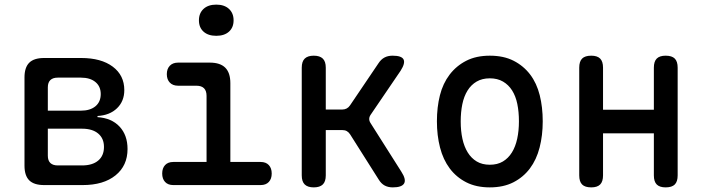

<svg xmlns="http://www.w3.org/2000/svg" viewBox="-20 -801 3040 831"><path d="M171 0Q127 0 106.5 -20.5Q86 -41 86 -84V-466Q86 -509 106.5 -529.5Q127 -550 171 -550H331Q418 -550 468 -512.5Q518 -475 518 -411Q518 -363 486.5 -332.5Q455 -302 402 -299V-294Q463 -290 497.5 -253Q532 -216 532 -156Q532 -84 480 -42Q428 0 338 0ZM187 -244V-127Q187 -106 198 -95.5Q209 -85 230 -85H335Q380 -85 405 -106Q430 -127 430 -165Q430 -202 405 -223Q380 -244 335 -244ZM230 -465Q209 -465 198 -454.5Q187 -444 187 -423V-322H330Q370 -322 393 -341Q416 -360 416 -394Q416 -427 393 -446Q370 -465 330 -465Z M1108 -100Q1131 -100 1143.5 -86.5Q1156 -73 1156 -50Q1156 -27 1143.5 -13.5Q1131 0 1108 0H730Q707 0 694.5 -13.5Q682 -27 682 -50Q682 -73 694.5 -86.5Q707 -100 730 -100H874V-386Q874 -408 863 -419Q852 -430 830 -430H751Q728 -430 715 -443.5Q702 -457 702 -480Q702 -503 715 -516.5Q728 -530 751 -530H888Q933 -530 955 -508Q977 -486 977 -441V-100ZM916 -646Q881 -646 861 -664Q841 -682 841 -713Q841 -744 861 -762.5Q881 -781 916 -781Q951 -781 971 -762.5Q991 -744 991 -713Q991 -682 971 -664Q951 -646 916 -646Z M1338 10Q1312 10 1299 -2.5Q1286 -15 1286 -42V-508Q1286 -535 1299 -547.5Q1312 -560 1338 -560Q1364 -560 1377 -547.5Q1390 -535 1390 -508V-327H1462Q1472 -327 1480.5 -331.5Q1489 -336 1495 -345L1618 -527Q1629 -544 1644 -552Q1659 -560 1679 -560Q1718 -560 1726.5 -544Q1735 -528 1714 -495L1584 -304Q1578 -295 1578 -286Q1578 -277 1584 -268L1717 -58Q1739 -24 1729 -7Q1719 10 1680 10Q1660 10 1645 2Q1630 -6 1619 -24L1495 -220Q1489 -229 1481 -233.5Q1473 -238 1462 -238H1390V-42Q1390 -15 1377 -2.5Q1364 10 1338 10Z M2100 10Q2041 10 1998 -12Q1955 -34 1926.5 -72Q1898 -110 1884.5 -162.5Q1871 -215 1871 -276Q1871 -337 1884 -388.5Q1897 -440 1926 -478Q1955 -516 1998 -538Q2041 -560 2100 -560Q2160 -560 2203 -538Q2246 -516 2274.5 -478.5Q2303 -441 2316 -389Q2329 -337 2329 -276Q2329 -215 2315.5 -162.5Q2302 -110 2273.5 -72Q2245 -34 2202 -12Q2159 10 2100 10ZM2100 -88Q2133 -88 2156.5 -102Q2180 -116 2195.5 -141Q2211 -166 2218.5 -200.5Q2226 -235 2226 -276Q2226 -317 2219 -351Q2212 -385 2196.5 -409.5Q2181 -434 2157 -448Q2133 -462 2100 -462Q2067 -462 2043 -448Q2019 -434 2003.5 -409Q1988 -384 1981 -350Q1974 -316 1974 -275Q1974 -234 1981.5 -200Q1989 -166 2004.5 -141Q2020 -116 2043.5 -102Q2067 -88 2100 -88Z M2539 10Q2512 10 2499.5 -2.5Q2487 -15 2487 -42V-508Q2487 -535 2499.5 -547.5Q2512 -560 2539 -560Q2565 -560 2577.5 -547.5Q2590 -535 2590 -508V-326H2810V-508Q2810 -535 2822.5 -547.5Q2835 -560 2861 -560Q2888 -560 2900.5 -547.5Q2913 -535 2913 -508V-42Q2913 -15 2900.5 -2.5Q2888 10 2861 10Q2835 10 2822.5 -2.5Q2810 -15 2810 -42V-224H2590V-42Q2590 -15 2577.5 -2.5Q2565 10 2539 10Z"/></svg>

Font: Maple Mono Normal NL Medium
Style: Regular
Weight: 500
Monospace: yes
Designer: subframe7536
Version: Version 7.000